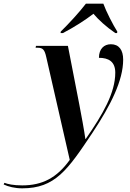

<svg xmlns="http://www.w3.org/2000/svg" viewBox="-174 -786 708 1046"><path d="M157 -614 156 -606H169C227 -636 293 -678 335 -711C363 -678 403 -641 454 -606H464L465 -614C442 -650 404 -724 389 -766H294C258 -719 201 -657 157 -614ZM-53 240C126 240 194 141 330 -63C430 -214 497 -348 497 -461C497 -514 474 -545 430 -545C393 -545 365 -520 365 -471C417 -471 454 -451 454 -390C454 -280 386 -163 293 -29H291C286 -68 268 -166 258 -217L196 -536H22L20 -526H30C60 -526 69 -515 78 -475L206 85C136 183 56 224 -53 224C-101 224 -132 217 -150 210L-154 219C-129 231 -93 240 -53 240Z"/></svg>

Font: Noto Serif Display SemiCondensed SemiBold
Style: Italic
Weight: 600
Width: 4
Italic angle: -12°
Designer: Monotype Design Team
Foundry: Monotype Imaging Inc.
Version: Version 2.009